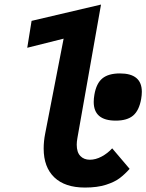

<svg xmlns="http://www.w3.org/2000/svg" viewBox="-20 -810 642 842"><path d="M171.5 -158.5Q171.5 -190.5 178 -223.5L259 -640.5L99.5 -600.5L118.5 -718.5L423 -790L319.5 -205Q316.5 -188.5 316.5 -175.5Q316.5 -142.5 332.2 -126Q348 -109.5 374 -109.5Q399.5 -109.5 425.8 -123.5Q452 -137.5 472 -159.5L548.5 -69.5Q527.5 -46 505.2 -29Q483 -12 445 0.2Q407 12.5 352.5 12.5Q265 12.5 218.2 -32.2Q171.5 -77 171.5 -158.5ZM391 -363Q391 -378 394 -395Q402.5 -444.5 429 -466.2Q455.5 -488 506 -488Q602 -488 602 -407.5Q602 -393 599 -375.5Q590 -325.5 563.8 -303.2Q537.5 -281 487.5 -281Q391 -281 391 -363Z"/></svg>

Font: JuliaMono ExtraBold
Style: Italic
Weight: 800
Italic angle: -9°
Monospace: yes
Designer: cormullion
Foundry: corm
Version: Version 0.057; ttfautohint (v1.8.4)